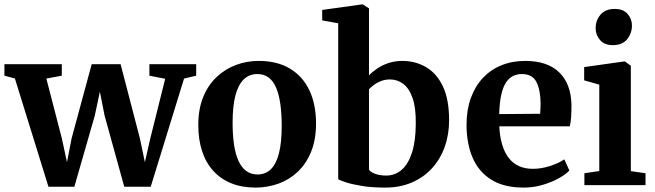

<svg xmlns="http://www.w3.org/2000/svg" viewBox="-24 -839 2966 870"><path d="M-4 -496V-548H256V-496L186 -483L256.5 -211L279.5 -104L300.5 -212L391.5 -548H522.5L610 -211.5L632.5 -104L657 -211.5L724.5 -482L653 -496V-548H865V-496L810 -483L659 7H539L450 -315L428.5 -423.5L405.5 -315L313 7H195.5L43.5 -483.5Z M874.5 -272Q874.5 -345 896.8 -399.5Q919 -454 957.8 -490.2Q996.5 -526.5 1045.5 -544.8Q1094.5 -563 1148 -563Q1232 -563 1289.8 -528.2Q1347.5 -493.5 1377.8 -430Q1408 -366.5 1408 -279.5Q1408 -205.5 1385.5 -150.8Q1363 -96 1324.5 -60Q1286 -24 1236.8 -6.5Q1187.5 11 1134 11Q1071.5 11 1023.2 -8.8Q975 -28.5 941.8 -65.5Q908.5 -102.5 891.5 -154.8Q874.5 -207 874.5 -272ZM1143 -48.5Q1179 -48.5 1203.2 -72Q1227.5 -95.5 1240 -144.2Q1252.5 -193 1252.5 -268.5Q1252.5 -322.5 1246.5 -366Q1240.5 -409.5 1227.8 -440.2Q1215 -471 1193.8 -487.2Q1172.5 -503.5 1142 -503.5Q1106 -503.5 1081 -479.8Q1056 -456 1043 -407.5Q1030 -359 1030 -283Q1030 -228.5 1036.2 -185.2Q1042.5 -142 1056 -111.5Q1069.5 -81 1091 -64.8Q1112.5 -48.5 1143 -48.5Z M1436 -746.5V-794L1615.5 -819H1620L1648 -801V-497.5Q1662.5 -513 1684.8 -528.2Q1707 -543.5 1736 -553.2Q1765 -563 1798.5 -563Q1858 -563 1906.2 -535Q1954.5 -507 1982.8 -447.8Q2011 -388.5 2011 -294.5Q2011 -229 1991 -173.2Q1971 -117.5 1933 -76Q1895 -34.5 1841.5 -11.8Q1788 11 1722.5 11Q1660.5 11 1615.2 3.5Q1570 -4 1542.8 -13Q1515.5 -22 1508.5 -27V-733.5ZM1743.5 -479Q1721.5 -479 1703 -472Q1684.5 -465 1670.5 -454.5Q1656.5 -444 1648 -434.5V-71Q1654 -59 1676.2 -51.2Q1698.5 -43.5 1725.5 -43.5Q1766 -43.5 1796 -69.5Q1826 -95.5 1842.8 -147.5Q1859.5 -199.5 1860 -278Q1861 -350.5 1845.5 -394.8Q1830 -439 1803.2 -459Q1776.5 -479 1743.5 -479Z M2349 11Q2259 11 2201.8 -25Q2144.5 -61 2117.2 -125.2Q2090 -189.5 2090 -273.5Q2090 -341 2109.5 -394.8Q2129 -448.5 2164.2 -486Q2199.5 -523.5 2248.2 -543.2Q2297 -563 2356 -563Q2456.5 -563 2510 -511Q2563.5 -459 2565.5 -364Q2565.5 -331 2563.8 -307.2Q2562 -283.5 2558 -266.5H2238.5Q2240.5 -221 2251 -185.2Q2261.5 -149.5 2280.2 -124.5Q2299 -99.5 2326.5 -86.8Q2354 -74 2390.5 -74Q2430 -74 2470.5 -87.5Q2511 -101 2533 -117L2556 -66.5Q2540.5 -49.5 2508.5 -31.5Q2476.5 -13.5 2434.8 -1.2Q2393 11 2349 11ZM2238 -322 2423.5 -323.5Q2424 -334.5 2424.8 -346Q2425.5 -357.5 2425.5 -368.5Q2425.5 -430 2407 -466.8Q2388.5 -503.5 2341 -503.5Q2319.5 -503.5 2301.2 -494.8Q2283 -486 2269.2 -465.8Q2255.5 -445.5 2247.5 -410.2Q2239.5 -375 2238 -322Z M2624 0V-54L2691.5 -64V-455.5L2623 -475V-535L2803.5 -560.5H2808L2834.5 -541V-63.5L2901 -54V0ZM2752.5 -634.5Q2714.5 -634.5 2694.8 -657.8Q2675 -681 2675 -711Q2675 -746.5 2697 -772.5Q2719 -798.5 2761.5 -798.5H2762.5Q2800 -798.5 2819.8 -776Q2839.5 -753.5 2839.5 -723.5Q2839.5 -688 2817.8 -661.2Q2796 -634.5 2753.5 -634.5Z"/></svg>

Font: Merriweather 36pt
Style: Bold
Weight: 700
Designer: Eben Sorkin
Foundry: Eben Sorkin
Version: Version 2.100